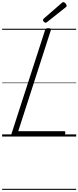

<svg xmlns="http://www.w3.org/2000/svg" viewBox="-20 -1279 734 1799"><path d="M108 0Q80 0 87 -23L402 -996Q405 -1006 411.5 -1010.5Q418 -1015 433 -1015Q447 -1015 453.5 -1010.5Q460 -1006 456 -995L151 -50H579Q589 -50 591.5 -44Q594 -38 590 -25Q587 -12 580.5 -6Q574 0 564 0ZM408 -1066Q400 -1066 391.5 -1074.5Q383 -1083 383 -1090Q383 -1093 384 -1096Q385 -1099 388 -1103L557 -1250Q561 -1253 564 -1256Q567 -1259 572 -1259Q579 -1259 586.5 -1253.5Q594 -1248 599 -1240.5Q604 -1233 604 -1226Q604 -1222 603 -1218.5Q602 -1215 596 -1211L422 -1073Q417 -1070 414 -1068Q411 -1066 408 -1066ZM0 490H694V500H0ZM0 -20H694V0H0ZM0 -505H694V-500H0ZM0 -1010H694V-1000H0Z"/></svg>

Font: Playwrite MX Guides
Style: Regular
Weight: 400
Designer: Veronika Burian, José Scaglione
Foundry: TypeTogether
Version: Version 1.003